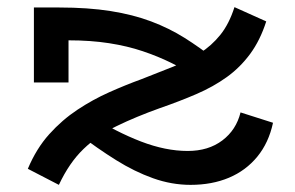

<svg xmlns="http://www.w3.org/2000/svg" viewBox="-20 -504 828 538"><path d="M637 -484 726 -444Q709 -391 681 -353Q653 -315 615.5 -288Q578 -261 530.5 -240.5Q483 -220 428 -201Q361 -177 307.5 -151Q254 -125 214 -86.5Q174 -48 145 14L58 -31Q82 -88 118 -128Q154 -168 197 -196.5Q240 -225 286 -245.5Q332 -266 376 -282Q425 -301 466 -317.5Q507 -334 540 -355Q573 -376 597.5 -406.5Q622 -437 637 -484ZM514 14Q461 14 409 -4.5Q357 -23 305 -55.5Q253 -88 198 -130L229 -182Q306 -134 375 -107.5Q444 -81 506 -81Q564 -81 603 -110.5Q642 -140 654 -189L745 -160Q733 -104 701 -65Q669 -26 621.5 -6Q574 14 514 14ZM75 -273V-483H146Q227 -483 290 -473Q353 -463 403.5 -444Q454 -425 497 -398Q540 -371 583 -337L528 -290Q496 -310 459.5 -328Q423 -346 380 -360.5Q337 -375 285.5 -383Q234 -391 172 -391V-273Z"/></svg>

Font: BioRhyme SemiExpanded Medium
Style: Regular
Weight: 500
Width: 6
Designer: Aoife Mooney
Foundry: Aoife Mooney Type
Version: Version 1.600;gftools[0.9.33]